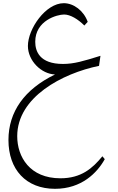

<svg xmlns="http://www.w3.org/2000/svg" viewBox="-20 -698 740 1204"><path d="M325 486C492 486 590 385 637 300L622 282C560 358 489 420 359 420C167 420 88 286 88 156C88 -89 371 -238 601 -285L610 -348C504 -315 444 -297 375 -297C228 -297 201 -377 201 -436C201 -570 339 -607 382 -607C421 -607 469 -578 509 -538L530 -561C505 -631 442 -678 380 -678C266 -678 155 -517 155 -410C155 -317 239 -234 325 -231C133 -138 33 3 33 180C33 365 143 486 325 486Z"/></svg>

Font: Kawkab Mono Light
Style: Regular
Weight: 300
Monospace: yes
Designer: Abdullah Arif
Foundry: Abdullah Arif
Version: Version 1.000;PS 000.500;hotconv 1.0.88;makeotf.lib2.5.64775